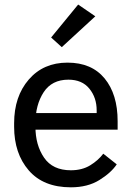

<svg xmlns="http://www.w3.org/2000/svg" viewBox="-20 -801 571 836"><path d="M41.5 -249V-264.6Q41.5 -380.9 105.2 -454.6Q168.9 -528.3 273.9 -528.3Q378.9 -528.3 435.5 -459.5Q492.2 -390.6 492.2 -273.4V-236.3H97.2V-308.6H400.9V-320.3Q400.9 -376 369.1 -415Q337.4 -454.1 277.8 -454.1Q205.6 -454.1 169.9 -399.2Q134.3 -344.2 134.3 -264.6V-249Q134.3 -169.4 171.9 -114.5Q209.5 -59.6 288.6 -59.6Q337.4 -59.6 372.6 -81.1Q407.7 -102.5 429.7 -131.8L488.3 -85.4Q463.9 -48.8 412.8 -17.1Q361.8 14.6 288.6 14.6Q168.9 14.6 105.2 -59.1Q41.5 -132.8 41.5 -249ZM202.6 -637.7 320.3 -781.2 395 -730 249 -595.7Z"/></svg>

Font: RobotoFlex
Style: Regular
Weight: 400
Designer: Berlow after Robertson
Foundry: Google
Version: Version 2.136